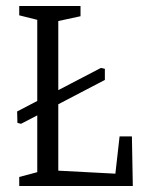

<svg xmlns="http://www.w3.org/2000/svg" viewBox="-20 -619 478 639"><path d="M104 -46V-235L50 -207L38 -210L37 -248L104 -283V-553L44 -568V-599H248V-565L174 -549V-319L316 -393L329 -390V-353L174 -272V-51L364 -41L378 -165H419L422 0H44V-30Z"/></svg>

Font: Grenze Light
Style: Regular
Weight: 300
Designer: Renata Polastri
Foundry: Omnibus-Type
Version: Version 1.002; ttfautohint (v1.8)